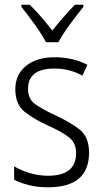

<svg xmlns="http://www.w3.org/2000/svg" viewBox="-20 -785 437 815"><path d="M358 -137Q358 -204 317.5 -235.5Q277 -267 216 -295Q158 -322 128.5 -343.5Q99 -365 99 -408Q99 -494 211 -494Q275 -494 330 -464L351 -510Q289 -542 212 -542Q135 -542 90 -505Q45 -468 45 -406Q45 -342 84.5 -310.5Q124 -279 186 -251Q244 -225 273.5 -201.5Q303 -178 303 -135Q303 -39 184 -39Q144 -39 106 -50.5Q68 -62 40 -79V-22Q65 -9 101.5 0.5Q138 10 184 10Q358 10 358 -137ZM334 -765H298Q245 -710 202 -655Q180 -684 154.5 -713.5Q129 -743 106 -765H71V-756Q95 -726 126 -683Q157 -640 175 -606H228Q246 -640 277.5 -682.5Q309 -725 334 -756Z"/></svg>

Font: Noto Sans UI SemiCondensed Light
Style: Regular
Weight: 300
Width: 4
Designer: Monotype Design Team
Foundry: Monotype Imaging Inc.
Version: Version 1.901